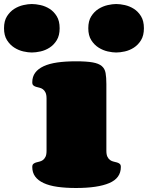

<svg xmlns="http://www.w3.org/2000/svg" viewBox="-129 -939 739 959"><path d="M402.3 -186Q402.3 -166.5 407.7 -155.8Q413.1 -145 421.1 -139.4Q429.2 -133.8 438.5 -131.8Q447.8 -129.9 455.8 -127.4Q463.9 -125 469.2 -120.4Q474.6 -115.7 474.6 -105Q474.6 -49.3 417 -24.7Q359.4 0 250.5 0Q197.8 0 157.2 -5.9Q116.7 -11.7 88.9 -24.7Q61 -37.6 46.6 -57.4Q32.2 -77.1 32.2 -105Q32.2 -115.7 37.6 -120.4Q43 -125 50.8 -127.4Q58.6 -129.9 67.9 -131.8Q77.1 -133.8 85 -139.4Q92.8 -145 98.1 -155.5Q103.5 -166 103.5 -186V-446.8Q103.5 -466.3 98.1 -477.1Q92.8 -487.8 85 -493.4Q77.1 -499 67.9 -501Q58.6 -502.9 50.8 -505.4Q43 -507.8 37.6 -512.5Q32.2 -517.1 32.2 -527.8Q32.2 -555.7 46.6 -575.4Q61 -595.2 88.9 -608.2Q116.7 -621.1 157.2 -627Q197.8 -632.8 250.5 -632.8Q303.2 -632.8 333.5 -627.4Q363.8 -622.1 379.2 -609.1Q394.5 -596.2 398.4 -574.2Q402.3 -552.2 402.3 -519ZM-108.9 -797.9Q-108.9 -834.5 -94 -857.9Q-79.1 -881.3 -57.6 -894.8Q-36.1 -908.2 -12.2 -913.6Q11.7 -918.9 29.8 -918.9Q49.3 -918.9 73.5 -913.6Q97.7 -908.2 118.9 -894.8Q140.1 -881.3 154.5 -857.9Q168.9 -834.5 168.9 -797.9Q168.9 -761.7 154.5 -738.3Q140.1 -714.8 118.9 -701.2Q97.7 -687.5 73.5 -682.1Q49.3 -676.8 29.8 -676.8Q11.7 -676.8 -12.2 -682.1Q-36.1 -687.5 -57.6 -701.2Q-79.1 -714.8 -94 -738.3Q-108.9 -761.7 -108.9 -797.9ZM312 -797.9Q312 -834.5 326.9 -857.9Q341.8 -881.3 363.5 -894.8Q385.3 -908.2 409.2 -913.6Q433.1 -918.9 451.2 -918.9Q470.7 -918.9 494.6 -913.6Q518.6 -908.2 539.8 -894.8Q561 -881.3 575.4 -857.9Q589.8 -834.5 589.8 -797.9Q589.8 -761.7 575.4 -738.3Q561 -714.8 539.8 -701.2Q518.6 -687.5 494.6 -682.1Q470.7 -676.8 451.2 -676.8Q433.1 -676.8 409.2 -682.1Q385.3 -687.5 363.5 -701.2Q341.8 -714.8 326.9 -738.3Q312 -761.7 312 -797.9Z"/></svg>

Font: Corben
Style: Bold
Weight: 700
Designer: vernon adams
Foundry: vernon adams
Version: Version 1.101; ttfautohint (v1.6)